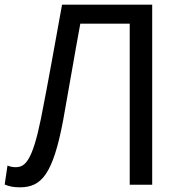

<svg xmlns="http://www.w3.org/2000/svg" viewBox="-20 -759 779 820"><path d="M0 29C21 38 40 41 65 41C156 41 206 -12 250 -247C275 -384 297 -518 323 -658H534V30H630V-739H245C214 -569 187 -414 155 -253C118 -71 87 -45 47 -45C34 -45 24 -47 12 -52Z"/></svg>

Font: GenEiGothic-pro-Regular
Style: Regular
Weight: 400
Designer: Ryoko NISHIZUKA (kana & ideographs); Paul D. Hunt (Latin, Greek & Cyrillic); Wenlong ZHANG (bopomofo); Sandoll Communica
Foundry: Adobe Systems Incorporated; o_tamon
Version: Version 1.000.140830